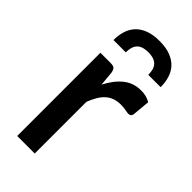

<svg xmlns="http://www.w3.org/2000/svg" viewBox="-232 -780 832 832"><g transform="rotate(45 184.0 -364.0)"><path d="M65 0H172.5V-317C178.5 -332.3 185 -346 192 -358C199 -370 207 -380.2 216 -388.5C225 -396.8 235.3 -403.2 247 -407.5C258.7 -411.8 272 -414 287 -414C297.3 -414 307.2 -413.1 316.5 -411.3C325.8 -409.4 333 -408.5 338 -408.5C342.7 -408.5 346.4 -409.6 349.3 -411.8C352.1 -413.9 354.2 -417.8 355.5 -423.5L363 -504.5C355.3 -509.5 346.7 -513.2 337 -515.8C327.3 -518.2 317 -519.5 306 -519.5C274.3 -519.5 247.2 -510.2 224.5 -491.8C201.8 -473.2 182.3 -447.8 166 -415.5L160 -482C158.3 -492.3 155.3 -499.6 151 -503.8C146.7 -507.9 138.8 -510 127.5 -510H65ZM210.5 -727.5C183.5 -727.5 160.8 -723.8 142.3 -716.5C123.8 -709.2 108.8 -699.2 97.5 -686.5C86.2 -673.8 78.1 -659.1 73.3 -642.2C68.4 -625.4 66 -607.7 66 -589H141.5C141.5 -599.3 142.6 -608.8 144.8 -617.2C146.9 -625.8 150.6 -633.1 155.8 -639.2C160.9 -645.4 167.9 -650.2 176.8 -653.5C185.6 -656.8 196.8 -658.5 210.5 -658.5C223.8 -658.5 235 -656.8 244 -653.5C253 -650.2 260.1 -645.4 265.3 -639.2C270.4 -633.1 274.1 -625.8 276.2 -617.2C278.4 -608.8 279.5 -599.3 279.5 -589H355C355 -607.7 352.6 -625.4 347.8 -642.2C342.9 -659.1 334.8 -673.8 323.5 -686.5C312.2 -699.2 297.2 -709.2 278.7 -716.5C260.2 -723.8 237.5 -727.5 210.5 -727.5Z"/></g></svg>

Font: Lato Semibold
Style: Regular
Weight: 600
Designer: Lukasz Dziedzic
Foundry: tyPoland Lukasz Dziedzic
Version: Version 2.006; 2014-01-15